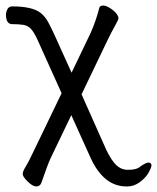

<svg xmlns="http://www.w3.org/2000/svg" viewBox="-20 -511 566 692"><path d="M436 161Q354 161 307 59L237 -96L163 58Q154 76 129 148Q124 161 111 161Q98 161 80.5 144Q63 127 62 117.5Q61 108 72 90.5Q83 73 107 22L202 -175L115 -368Q102 -396 91 -407.5Q80 -419 63.5 -421.5Q47 -424 24 -424Q5 -424 2 -449Q0 -463 5.5 -475.5Q11 -488 24 -488Q97 -488 127 -464Q143 -451 153.5 -431.5Q164 -412 176 -386L238 -249L307 -393Q326 -436 338 -483Q340 -491 352.5 -491Q365 -491 385 -476Q405 -461 407 -446Q408 -442 394 -417Q380 -392 368 -367L274 -171L363 29Q382 68 399 84Q416 100 437 101Q472 102 486 89Q506 75 515.5 75Q525 75 526 85Q526 92 516 110.5Q506 129 484.5 145Q463 161 439 161Z"/></svg>

Font: LXGW WenKai TC
Style: Regular
Weight: 400
Designer: LXGW / Fontworks Inc.
Foundry: LXGW / Fontworks Inc.
Version: Version 1.330